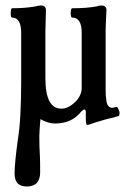

<svg xmlns="http://www.w3.org/2000/svg" viewBox="-20 -438 465 698"><path d="M77 240Q33 240 33 193Q33 156 45 69Q57 -2 57 -146V-318Q57 -374 24 -374Q19 -374 19 -390Q19 -408 24 -408Q73 -408 110 -415Q119 -418 130 -418Q147 -418 147 -400Q145 -328 145 -323V-154Q145 -43 203 -43Q228 -43 252.5 -66.5Q277 -90 277 -119V-318Q277 -374 243 -374Q237 -374 237 -390Q237 -408 243 -408Q296 -408 333 -415Q339 -418 348 -418Q367 -418 367 -401Q364 -341 364 -327V-122Q364 -120 364 -116Q364 -100 364.5 -91.5Q365 -83 367 -70.5Q369 -58 374.5 -52Q380 -46 389 -46Q391 -46 403 -49Q406 -50 408.5 -45.5Q411 -41 413 -34Q415 -32 414.5 -24.5Q414 -17 411 -16Q409 -15 382.5 -8.5Q356 -2 351 0Q325 7 304 15Q301 16 297 16Q292 16 292 -6V-28Q292 -40 287 -40Q283 -40 275 -32Q241 11 180 11Q154 11 127 -5Q123 37 123 59Q123 101 125 127Q126 147 126 188Q126 240 77 240Z"/></svg>

Font: Junicode Cond Medium
Style: Regular
Weight: 500
Width: 3
Designer: Peter S. Baker
Version: Version 2.201